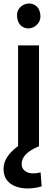

<svg xmlns="http://www.w3.org/2000/svg" viewBox="-28 -825 315 1083"><path d="M74 0V-569H192V0ZM69 -724Q64 -758 81 -778.5Q98 -799 123 -804Q148 -809 170.5 -795.5Q193 -782 199 -748Q204 -714 186.5 -692.5Q169 -671 144 -666Q119 -661 97 -675Q75 -689 69 -724ZM127 238Q91 238 60 226.5Q29 215 10.5 190.5Q-8 166 -8 128Q-8 93 12.5 61Q33 29 75 -2L192 0Q145 19 119.5 44Q94 69 94 100Q94 125 112.5 139Q131 153 159 153Q170 153 180.5 151.5Q191 150 201 147L207 226Q188 232 167.5 235Q147 238 127 238Z"/></svg>

Font: Yaldevi SemiBold
Style: Regular
Weight: 600
Designer: Sol Matas, Rajitha Manaperi, Kosala Senevirathne
Foundry: Mooniak
Version: Version 1.100